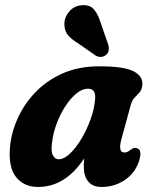

<svg xmlns="http://www.w3.org/2000/svg" viewBox="-20 -732 606 763"><path d="M462.5 -179Q448 -126 474.5 -126Q482.5 -126 488.5 -129.5Q494.5 -133 502.5 -139Q514 -147 523.5 -143Q548 -137 531 -87.5Q514.5 -42 474.2 -15.5Q434 11 383 11Q349 11 331 -10.2Q313 -31.5 313 -69.5Q313 -86.5 314.5 -102.5Q239.5 11 131 11Q76 11 44.5 -27.5Q13 -66 19.5 -145.5Q24 -201.5 48.8 -258.2Q73.5 -315 118.2 -362.8Q163 -410.5 227.2 -439.5Q291.5 -468.5 374.5 -468.5Q473 -468.5 511.2 -448.5Q549.5 -428.5 545.5 -393.5Q543.5 -374.5 534.2 -364.5Q525 -354.5 515 -344.2Q505 -334 499.5 -314.5ZM186.5 -163Q182 -129 190.5 -114Q199 -99 213 -99Q234.5 -99 258.5 -122Q282.5 -145 304 -181.2Q325.5 -217.5 340.5 -259.5Q355.5 -301.5 358 -339.5Q361.5 -379.5 329.5 -379.5Q306.5 -379.5 283 -360Q259.5 -340.5 239 -308.8Q218.5 -277 204.5 -239Q190.5 -201 186.5 -163ZM380.5 -640 410.5 -553.5Q413.5 -542.5 412 -532Q410.5 -521.5 401 -513.5Q392 -506 381 -505.8Q370 -505.5 360.5 -511L294.5 -557Q260.5 -577.5 247.5 -595.8Q234.5 -614 236 -642.5Q237.5 -666 255.8 -687Q274 -708 302.5 -711Q336.5 -714.5 353.2 -694.8Q370 -675 380.5 -640Z"/></svg>

Font: Fraunces 72pt S100
Style: Bold Italic
Weight: 700
Italic angle: -16°
Version: Version 1.000; ttfautohint (v1.8.3)